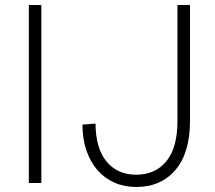

<svg xmlns="http://www.w3.org/2000/svg" viewBox="-20 -730 858 766"><path d="M95 0V-710H145V0ZM523 16Q476 16 436.5 -1.5Q397 -19 369 -51Q341 -83 325 -129Q309 -175 309 -233L361 -237Q362 -137 405.5 -85Q449 -33 523 -33Q600 -33 644 -87Q688 -141 688 -248V-710H738V-248Q738 -120 680 -52Q622 16 523 16Z"/></svg>

Font: Geist ExtLt
Style: Regular
Weight: 400
Designer: Basement.studio, Andrés Briganti, Mateo Zaragoza
Foundry: Basement.studio, Vercel, Andrés Briganti, Guido Ferreyra, Mateo Zaragoza
Version: Version 1.401